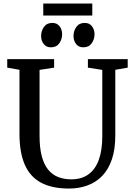

<svg xmlns="http://www.w3.org/2000/svg" viewBox="-20 -1086 775 1114"><path d="M380.5 8Q282.5 8 218.8 -25.8Q155 -59.5 124 -130Q93 -200.5 93 -310V-681L22 -693.5V-743H294V-693.5L209.5 -680.5V-298.5Q209.5 -228.5 222.2 -180.2Q235 -132 259 -102.2Q283 -72.5 317 -59Q351 -45.5 393.5 -45.5Q454 -45.5 494 -75Q534 -104.5 553.8 -160.2Q573.5 -216 573.5 -295.5V-680.5L490 -693.5V-743H721V-693.5L649 -681V-301Q649 -219.5 629 -161Q609 -102.5 572.8 -65.2Q536.5 -28 487.5 -10Q438.5 8 380.5 8ZM275 -811.5Q248 -811.5 233.2 -831Q218.5 -850.5 218.5 -877Q218.5 -906.5 235 -929.8Q251.5 -953 283 -953H284Q311 -953 325.8 -933.5Q340.5 -914 340.5 -887.5Q340.5 -858 324 -834.8Q307.5 -811.5 276 -811.5ZM463 -811.5Q436 -811.5 421.2 -831Q406.5 -850.5 406.5 -877Q406.5 -906.5 423 -929.8Q439.5 -953 471 -953H472Q499 -953 513.8 -933.5Q528.5 -914 528.5 -887.5Q528.5 -858 512 -834.8Q495.5 -811.5 464 -811.5ZM515.5 -1065.5V-996H231V-1065.5Z"/></svg>

Font: Merriweather 28pt Medium
Style: Regular
Weight: 500
Version: Version 2.100